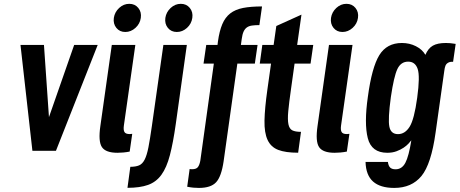

<svg xmlns="http://www.w3.org/2000/svg" viewBox="-20 -773 2355 984"><path d="M146.1 0H266.7L480.7 -542.7H360.1L230.9 -172.7L205.3 -542.7H85Z M563.4 -681.3Q559.3 -651.1 576.3 -630.1Q593.3 -609.1 622.1 -609.1Q651 -609.1 674.2 -630.1Q697.4 -651.1 701.6 -681.3Q706 -711.1 688.8 -732.3Q671.6 -753.4 642.4 -753.4Q613.6 -753.4 590.7 -732.3Q567.9 -711.1 563.4 -681.3ZM553 -542.7 494.3 -126.9Q482.9 -48.1 502.3 -19.1Q521.7 10 582 10Q596.4 10 611.4 8.6Q626.4 7.3 644.6 3.9L657.7 -87.1Q646.3 -85.9 645 -85.9Q623.9 -85.9 617.8 -96.4Q611.7 -107 614.9 -129.9L673.6 -542.7Z M817.3 -542.7 758.3 -126.7Q748.7 -59.1 740.7 -18.1Q732.7 22.9 721.3 45.1Q709.9 67.4 692.6 74.6Q675.3 81.9 647.9 81.9L633.3 189.6Q697.1 189.6 738.7 174.7Q780.3 159.9 807.1 123Q834 86.1 850.6 22.6Q867.3 -41 881 -138.4L937.6 -542.7ZM827.4 -681.3Q823.3 -651.1 840.3 -630.1Q857.3 -609.1 886.4 -609.1Q915.3 -609.1 938.4 -630.1Q961.4 -651.1 965.6 -681.3Q970 -711.1 952.8 -732.3Q935.6 -753.4 906.7 -753.4Q877.6 -753.4 854.7 -732.3Q831.9 -711.1 827.4 -681.3Z M964.3 94.3Q955.9 94.3 951.9 93L939.4 184Q956.3 187.4 970.9 188.8Q985.6 190.1 999.7 190.1Q1060.7 190.1 1087.7 160.9Q1114.7 131.7 1126.1 53.3L1196.4 -447.1H1286.1L1300 -542.7H1214.6L1218.9 -573.4Q1222 -597 1228.4 -611.1Q1234.9 -625.1 1245.3 -632.5Q1255.7 -639.9 1271.6 -642.1Q1287.4 -644.4 1309.4 -644.4L1322.9 -740Q1265.1 -740 1225.5 -732.2Q1185.9 -724.4 1159.9 -704.2Q1134 -684 1119.2 -649Q1104.4 -614 1096.9 -560.3L1094.7 -542.7H1037L1023.1 -447.1H1075.9L1006.6 50.6Q1002.4 73.1 993.9 83.7Q985.4 94.3 964.3 94.3Z M1324.4 -542.7 1311.3 -447.1H1369.1L1350.4 -314.4Q1336.7 -217.7 1335.5 -155.2Q1334.3 -92.7 1351.3 -56Q1368.3 -19.3 1405.9 -4.8Q1443.4 9.7 1508 9.7L1522.6 -97.3Q1493.6 -97.3 1478.4 -104.9Q1463.1 -112.4 1458.2 -136.1Q1453.3 -159.9 1457.4 -203.4Q1461.4 -246.9 1471.7 -318.7L1489.7 -447.1H1571.6L1585.4 -542.7H1502.9L1525 -698L1396.1 -639.7L1382.3 -542.7Z M1676.4 -681.3Q1672.3 -651.1 1689.3 -630.1Q1706.3 -609.1 1735.1 -609.1Q1764 -609.1 1787.2 -630.1Q1810.4 -651.1 1814.6 -681.3Q1819 -711.1 1801.8 -732.3Q1784.6 -753.4 1755.4 -753.4Q1726.6 -753.4 1703.7 -732.3Q1680.9 -711.1 1676.4 -681.3ZM1666 -542.7 1607.3 -126.9Q1595.9 -48.1 1615.3 -19.1Q1634.7 10 1695 10Q1709.4 10 1724.4 8.6Q1739.4 7.3 1757.6 3.9L1770.7 -87.1Q1759.3 -85.9 1758 -85.9Q1736.9 -85.9 1730.8 -96.4Q1724.7 -107 1727.9 -129.9L1786.6 -542.7Z M2315.3 -548Q2300.3 -550.7 2287.9 -551.7Q2275.6 -552.7 2265 -552.7Q2222.6 -552.7 2198.5 -539.1Q2174.4 -525.4 2160.1 -492Q2144 -519.7 2111.4 -536.2Q2078.7 -552.7 2039.7 -552.7Q1962.3 -552.7 1923.9 -490.2Q1885.6 -427.7 1865.3 -276.9Q1845.7 -140 1864.9 -65Q1884 10 1964.7 10Q1991.3 10 2012.1 2.2Q2032.9 -5.6 2048.3 -15.9Q2063.7 -26.3 2073.5 -36.9Q2083.3 -47.6 2088.1 -54Q2075.1 28 2057.5 61.3Q2039.9 94.6 2007.4 94.6Q1989 94.6 1979.8 86Q1970.6 77.4 1968 56.9H1853.4Q1855.3 125 1892.2 157.6Q1929.1 190.1 2000.4 190.1Q2089.7 190.1 2139.9 129.2Q2190 68.3 2212.4 -93.6L2256.9 -409.1Q2258.9 -426.1 2262.9 -436.1Q2267 -446.1 2276 -451.1Q2280.4 -454 2286.6 -455.4Q2292.9 -456.9 2302.1 -456.3ZM1983.1 -275.3Q1998.6 -380.9 2016.5 -419Q2034.4 -457.1 2071.9 -457.1Q2107.7 -457.1 2120.5 -419.9Q2133.3 -382.6 2118.1 -271.9Q2103 -161.1 2079.3 -123.4Q2055.6 -85.6 2019.7 -85.6Q1983.3 -85.6 1975.5 -123.6Q1967.7 -161.7 1983.1 -275.3Z"/></svg>

Font: Secuela ExtLt
Style: Italic
Weight: 200
Italic angle: -8°
Designer: Fernando Haro
Foundry: deFharo
Version: Version 1.704